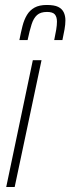

<svg xmlns="http://www.w3.org/2000/svg" viewBox="-20 -752 283 772"><path d="M5 0 112 -510H147L39 0ZM58 -591Q64 -622 70.5 -647.5Q77 -673 88.5 -692Q100 -711 119 -721.5Q138 -732 168 -732Q198 -732 213.5 -724.5Q229 -717 236 -703Q243 -689 243 -670Q243 -654 239.5 -634Q236 -614 231 -591H198Q203 -614 206 -632.5Q209 -651 209 -665Q209 -684 200.5 -694Q192 -704 169 -704Q143 -704 129 -691.5Q115 -679 107 -654Q99 -629 91 -591Z"/></svg>

Font: Saira ExtraCondensed Thin
Style: Italic
Weight: 250
Width: 2
Italic angle: -12°
Designer: Hector Gatti with collaboration of the Omnibus-Type team
Foundry: Omnibus-Type
Version: Version 1.101